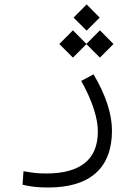

<svg xmlns="http://www.w3.org/2000/svg" viewBox="-20 -626 626 869"><path d="M197.8 222.7Q131.3 222.7 82 210L86.4 148.9Q113.8 153.8 136.2 156.5Q158.7 159.2 189.9 159.2Q304.7 159.2 363.8 111.8Q422.9 64.5 422.9 -31.2Q422.9 -76.2 404.3 -133.5Q385.7 -190.9 347.7 -259.8L403.3 -289.6Q486.8 -148.4 486.8 -34.7Q486.8 91.8 413.6 157.2Q340.3 222.7 197.8 222.7ZM432.1 -365.2 371.1 -426.3 310.1 -365.2 248.5 -426.8 310.1 -488.8 371.1 -427.2 432.1 -488.8 493.7 -426.8ZM372.1 -487.3 313 -546.4 372.1 -606 431.2 -546.4Z"/></svg>

Font: Cascadia Mono PL Light
Style: Regular
Weight: 300
Monospace: yes
Designer: Aaron Bell
Foundry: Saja Typeworks
Version: Version 2404.023; ttfautohint (v1.8.4)